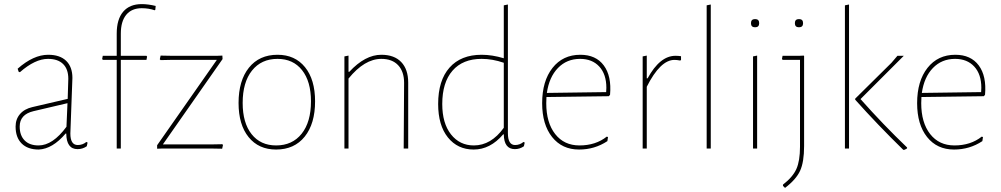

<svg xmlns="http://www.w3.org/2000/svg" viewBox="-20 -724 4881 936"><path d="M215 -457Q272 -457 302.5 -427.5Q333 -398 333 -344Q333 -332 328 -209Q323 -86 323 -73Q323 -17 359 -17Q383 -17 401 -32L407 -29L403 -11Q383 3 358 3Q304 3 303 -73H300Q236 2 169 5Q115 5 85.5 -24.5Q56 -54 56 -107Q56 -143 77.5 -168Q99 -193 138 -202L310 -242L313 -340Q313 -387 287.5 -412Q262 -437 214 -437Q151 -437 77 -372L71 -374L66 -389Q143 -457 215 -457ZM309 -221 143 -182Q76 -166 76 -107Q76 -64 100 -39.5Q124 -15 168 -15Q237 -15 304 -106Z M694 -452 697 -448 694 -432H569V0H549V-432H482L478 -436L481 -452H549V-560Q549 -630 580.5 -667Q612 -704 671 -704Q702 -704 739 -695L737 -676L734 -674Q705 -684 671 -684Q622 -684 595.5 -652Q569 -620 569 -560V-452Z M763 -453 815 -452H1039L1064 -453L1065 -436L774 -20H1011L1064 -21L1067 -17L1063 1L1006 0H773L746 1V-16L1037 -432H809L763 -431L759 -435Z M1333 -457Q1418 -457 1467 -396.5Q1516 -336 1516 -230Q1516 -121 1465.5 -58Q1415 5 1326 5Q1241 5 1192 -55.5Q1143 -116 1143 -222Q1143 -331 1193.5 -394Q1244 -457 1333 -457ZM1333 -437Q1254 -437 1208.5 -380Q1163 -323 1163 -222Q1163 -125 1206.5 -70Q1250 -15 1326 -15Q1405 -15 1450.5 -72Q1496 -129 1496 -230Q1496 -327 1452.5 -382Q1409 -437 1333 -437Z M1679 -453V-374H1683Q1760 -457 1839 -457Q1902 -457 1936 -421.5Q1970 -386 1970 -321V0H1948L1950 -320Q1950 -375 1921 -406Q1892 -437 1839 -437Q1757 -437 1679 -341V0H1659V-449Z M2456 -702V-75Q2456 -17 2491 -17Q2514 -17 2532 -32L2538 -29L2534 -11Q2514 3 2490 3Q2437 3 2436 -69H2433Q2370 5 2289 5Q2211 5 2163.5 -54Q2116 -113 2116 -217Q2116 -332 2171.5 -394.5Q2227 -457 2328 -457Q2379 -457 2436 -440V-698ZM2328 -437Q2236 -437 2186 -379.5Q2136 -322 2136 -217Q2136 -123 2178.5 -69Q2221 -15 2290 -15Q2374 -15 2436 -101V-418Q2381 -437 2328 -437Z M2803 5Q2720 5 2671.5 -56Q2623 -117 2623 -221Q2623 -329 2673.5 -393Q2724 -457 2809 -457Q2885 -457 2923.5 -405Q2962 -353 2954 -262L2948 -255L2644 -251Q2643 -242 2643 -221Q2643 -126 2686.5 -70.5Q2730 -15 2805 -15Q2884 -15 2938 -58L2944 -56L2941 -36Q2879 5 2803 5ZM2808 -437Q2743 -437 2700 -392.5Q2657 -348 2646 -271L2935 -275L2936 -296Q2936 -362 2901.5 -399.5Q2867 -437 2808 -437Z M3133 -453V-342H3137Q3197 -452 3273 -452Q3286 -452 3300 -450V-431L3295 -429Q3280 -432 3268 -432Q3199 -432 3133 -301V0H3113V-449Z M3445 -702V0H3425V-698Z M3641 -611Q3641 -631 3661 -631Q3681 -631 3681 -611Q3681 -591 3661 -591Q3641 -591 3641 -611ZM3651 0V-449L3671 -453V0Z M3855 -611Q3855 -631 3875 -631Q3895 -631 3895 -611Q3895 -591 3875 -591Q3855 -591 3855 -611ZM3898 -453 3900 -451V-12Q3900 66 3880.5 108.5Q3861 151 3807 192L3797 182V176Q3845 139 3862.5 99.5Q3880 60 3880 -8V-432H3796L3792 -436L3795 -452H3878Z M4119 -702V0H4099V-698ZM4386 -452 4175 -241Q4285 -117 4402 -5V-1Q4400 2 4387 7L4383 6Q4258 -116 4149 -238V-243L4326 -418L4355 -452Z M4631 5Q4548 5 4499.5 -56Q4451 -117 4451 -221Q4451 -329 4501.5 -393Q4552 -457 4637 -457Q4713 -457 4751.5 -405Q4790 -353 4782 -262L4776 -255L4472 -251Q4471 -242 4471 -221Q4471 -126 4514.5 -70.5Q4558 -15 4633 -15Q4712 -15 4766 -58L4772 -56L4769 -36Q4707 5 4631 5ZM4636 -437Q4571 -437 4528 -392.5Q4485 -348 4474 -271L4763 -275L4764 -296Q4764 -362 4729.5 -399.5Q4695 -437 4636 -437Z"/></svg>

Font: Alegreya Sans SC Thin
Style: Regular
Weight: 100
Designer: Juan Pablo del Peral
Foundry: Huerta Tipografica
Version: Version 2.007